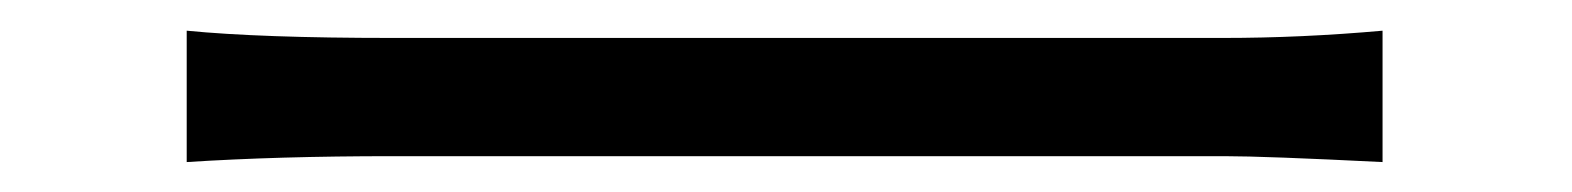

<svg xmlns="http://www.w3.org/2000/svg" viewBox="-20 -448 1040 127"><path d="M103.5 -340.8V-427.7Q152.3 -422.9 239.3 -422.9H789.1Q840.8 -422.9 894.5 -427.7V-340.8Q816.4 -344.7 790 -344.7H239.3Q164.1 -344.7 103.5 -340.8Z"/></svg>

Font: GenEi Gothic M SemiLight
Style: Regular
Weight: 350
Designer: o_tamon (Modified); [Source Han Sans]
Ryoko NISHIZUKA  (kana & ideographs); Paul D. Hunt (Latin, Greek & Cyrillic); Wenl
Version: Version 1.1a;Original Version 1.004